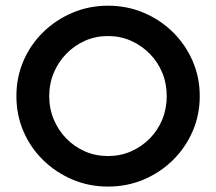

<svg xmlns="http://www.w3.org/2000/svg" viewBox="-20 -658 776 690"><path d="M368.1 12.5Q300 12.5 240.3 -12.8Q180.6 -38.2 135.1 -82.6Q89.6 -127.1 64.2 -186.1Q38.9 -245.1 38.9 -312.5Q38.9 -379.9 64.2 -438.9Q89.6 -497.9 135.1 -542.4Q180.6 -586.8 240.3 -612.2Q300 -637.5 368.1 -637.5Q436.8 -637.5 496.5 -612.2Q556.2 -586.8 601.4 -542.4Q646.5 -497.9 672.2 -438.9Q697.9 -379.9 697.9 -312.5Q697.9 -245.1 672.2 -186.1Q646.5 -127.1 601.4 -82.6Q556.2 -38.2 496.5 -12.8Q436.8 12.5 368.1 12.5ZM368.1 -97.2Q412.5 -97.2 450.7 -113.9Q488.9 -130.6 518.1 -160.1Q547.2 -189.6 563.2 -228.5Q579.2 -267.4 579.2 -312.5Q579.2 -357.6 563.2 -396.5Q547.2 -435.4 518.1 -464.9Q488.9 -494.4 450.7 -511.5Q412.5 -528.5 368.1 -528.5Q323.6 -528.5 285.4 -511.5Q247.2 -494.4 218.4 -464.9Q189.6 -435.4 173.3 -396.5Q156.9 -357.6 156.9 -312.5Q156.9 -267.4 173.3 -228.5Q189.6 -189.6 218.4 -160.1Q247.2 -130.6 285.4 -113.9Q323.6 -97.2 368.1 -97.2Z"/></svg>

Font: Afacad Flux SemiBold
Style: Regular
Weight: 600
Designer: Kristian Moeller
Foundry: Dicotype
Version: Version 1.100